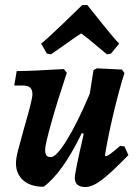

<svg xmlns="http://www.w3.org/2000/svg" viewBox="-20 -738 547 770"><path d="M495 -116Q424 -43 387 -15.5Q350 12 322 12Q280 12 280 -25Q280 -46 316 -202L308 -204Q231 -45 155 11Q103 11 73.5 -14.5Q44 -40 44 -84Q44 -103 53 -137.5Q62 -172 79 -233Q110 -338 110 -360Q110 -378 101 -386.5Q92 -395 72 -395H37L47 -453Q104 -453 236 -461L248 -446Q209 -329 185 -243Q161 -157 161 -137Q161 -122 166 -115Q171 -108 184 -108Q206 -108 248.5 -177Q291 -246 340 -362L355 -457L369 -464L469 -459L479 -445Q456 -372 434 -278.5Q412 -185 401 -115L404 -111Q412 -113 423.5 -121.5Q435 -130 462 -153L479 -151ZM310 -718H330Q346 -698 392.5 -640Q439 -582 458 -563L425 -523L409 -520L380 -544Q330 -587 306 -604Q290 -595 229 -551L184 -520L168 -523L145 -563Q169 -582 229.5 -640Q290 -698 310 -718Z"/></svg>

Font: Alegreya
Style: Bold Italic
Weight: 700
Italic angle: -7°
Designer: Juan Pablo del Peral
Foundry: Huerta Tipografica
Version: Version 2.007; ttfautohint (v1.6)